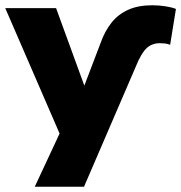

<svg xmlns="http://www.w3.org/2000/svg" viewBox="-39 -529 688 729"><path d="M343 -366Q359 -411 384.5 -443Q410 -475 448 -492Q486 -509 539 -509Q565 -509 590 -505Q615 -501 629 -495L607 -359Q596 -363 587 -364Q578 -365 567 -365Q550 -365 535 -358Q520 -351 508.5 -336Q497 -321 486 -298L280 180H93L205 -60V19L-19 -498H174L291 -177H271Z"/></svg>

Font: Nunito Sans 10pt Black
Style: Regular
Weight: 900
Designer: Vernon Adams
Foundry: Vernon Adams
Version: Version 3.101;gftools[0.9.27]